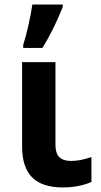

<svg xmlns="http://www.w3.org/2000/svg" viewBox="-20 -822 447 852"><path d="M78.1 -171.4V-546.4H226.1V-178.7Q226.1 -142.1 242.9 -125Q259.8 -107.9 295.4 -107.9Q317.9 -107.9 338.4 -112.1Q358.9 -116.2 385.7 -125V-14.6Q359.4 -2.9 327.1 3.4Q294.9 9.8 259.8 9.8Q166.5 9.8 122.3 -35.2Q78.1 -80.1 78.1 -171.4ZM123.5 -801.8H258.3V-790.5Q217.8 -689.5 168.5 -609.4H83V-623Q94.2 -656.7 106.2 -710.4Q118.2 -764.2 123.5 -801.8Z"/></svg>

Font: Viking Open Sans
Style: Bold
Weight: 700
Foundry: Ascender Corporation
Version: Version 2.001